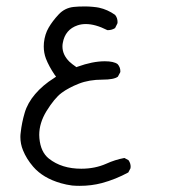

<svg xmlns="http://www.w3.org/2000/svg" viewBox="-20 -258 540 602"><path d="M290.5 -233.9Q283.7 -235.4 270.8 -236.6Q257.8 -237.8 247.1 -237.8Q225.1 -237.8 211.4 -236.3Q183.1 -233.4 163.8 -212.6Q144.5 -191.9 132.6 -171.4Q120.6 -150.9 117.7 -124Q117.2 -118.2 117.2 -112.3Q117.2 -92.3 124 -74.2Q133.3 -50.3 151.4 -23.4L155.8 -17.6L149.4 -13.2Q114.3 8.8 90.3 36.9Q66.4 64.9 57.4 95.7Q48.3 126.5 44.9 157.7Q43.9 164.6 43.9 171.4Q43.9 193.4 52.2 213.4Q63 240.2 84 264.6Q114.7 300.3 170.9 316.4Q188 321.3 206.1 323.7Q217.8 324.7 230 324.7Q266.6 324.7 299.8 315.9Q342.8 304.2 382.3 282.7L389.2 269.5Q389.6 267.6 389.6 263.9Q389.6 260.3 388.2 254.9Q386.7 249.5 382.8 244.1L370.1 237.3Q340.8 242.7 313 255.4Q277.8 271 234.9 271Q173.3 271 133.3 239.3Q107.4 218.8 103.5 175.3Q103 170.4 103 165Q103 127.9 125.5 90.8Q150.9 49.8 172.9 33.4Q194.8 17.1 227.1 4.4Q259.3 -8.3 301.3 -8.3Q337.4 -8.3 349.6 -17.6L356.9 -31.2Q357.4 -32.7 357.4 -34.2Q357.4 -47.4 348.6 -57.1Q336.4 -65.9 308.6 -65.9Q270.5 -65.9 223.1 -48.8L219.7 -47.4Q205.6 -57.1 197.3 -64.9Q175.8 -86.4 175.8 -112.3Q175.8 -117.7 176.8 -123Q184.1 -165.5 223.6 -178.7Q235.4 -182.6 249 -182.6Q278.8 -182.6 316.4 -163.6Q316.9 -163.6 320.6 -163.6Q324.2 -163.6 329.8 -165Q335.4 -166.5 340.8 -169.9L348.1 -184.6Q348.6 -186.5 348.6 -188.5Q348.6 -202.1 340.8 -211.4Q317.4 -228 290.5 -233.9Z"/></svg>

Font: Bakudai
Style: ExtraLight
Weight: 200
Version: Version 1.48